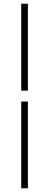

<svg xmlns="http://www.w3.org/2000/svg" viewBox="-20 -770 266 1040"><path d="M95 -279V-750H131V-279ZM95 250V-220H131V250Z"/></svg>

Font: Mada Light
Style: Regular
Weight: 300
Designer: Khaled Hosny
Version: Version 1.5